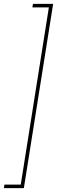

<svg xmlns="http://www.w3.org/2000/svg" viewBox="-89 -760 294 990"><path d="M-66 192H18L163 -722H78L81 -740H185L34 210H-69Z"/></svg>

Font: Georama ExtraCondensed Thin
Style: Italic
Weight: 100
Width: 2
Italic angle: -9°
Designer: Jean-Baptiste Levee
Foundry: Production Type
Version: Version 1.001